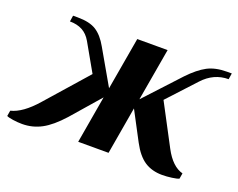

<svg xmlns="http://www.w3.org/2000/svg" viewBox="-131 -616 959 773"><g transform="rotate(20 348.5 -230.0)"><path d="M-47 0 -43 -24Q7 -36 63 -100L218 -276L151 -394Q136 -420 113.5 -432Q91 -444 60 -444L64 -470H84Q135 -470 163.5 -452Q192 -434 215 -393L300 -245L339 -470H469L430 -245L567 -393Q606 -434 640 -452Q674 -470 724 -470H744L740 -444Q677 -444 631 -394L522 -276L615 -100Q649 -36 695 -24L691 0Q683 4 661 7Q639 10 620 10Q576 10 544.5 -10.5Q513 -31 487 -80L422 -203L387 0H257L292 -203L185 -80Q141 -31 102.5 -10.5Q64 10 20 10Q1 10 -19.5 7Q-40 4 -47 0Z"/></g></svg>

Font: Philosopher
Style: Bold Italic
Weight: 700
Italic angle: -10°
Designer: Jovanny Lemonad
Foundry: Jovanny Lemonad
Version: Version 2.000